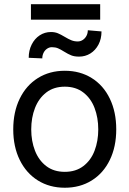

<svg xmlns="http://www.w3.org/2000/svg" viewBox="-20 -869 607 900"><path d="M42.1 -262.4Q42.1 -344.3 72.5 -406.6Q102.9 -468.9 157.6 -503.1Q212.4 -537.3 283.8 -537.3Q355.3 -537.3 410 -503.1Q464.8 -468.9 494.8 -406.6Q524.9 -344.3 524.9 -262.4Q524.9 -181.3 494.8 -119.3Q464.8 -57.3 410 -23.1Q355.3 11 283.8 11Q212.4 11 157.6 -23.1Q102.9 -57.3 72.5 -119.3Q42.1 -181.3 42.1 -262.4ZM440.6 -262.4Q440.6 -317.3 423.3 -362.7Q406.1 -408.1 370.7 -435.4Q335.3 -462.7 283.8 -462.7Q232 -462.7 196.8 -435.4Q161.6 -408.1 144 -362.7Q126.4 -317.3 126.4 -262.4Q126.4 -207.9 144 -162.6Q161.6 -117.4 196.8 -90.5Q232 -63.5 283.8 -63.5Q335.3 -63.5 370.7 -90.5Q406.1 -117.4 423.3 -162.6Q440.6 -207.9 440.6 -262.4ZM350.8 -603.6Q328.7 -603.6 314.1 -609.5Q299.4 -615.3 280.4 -627.1Q264.2 -637.4 251.9 -642.6Q239.6 -647.8 223.1 -647.8Q211 -647.8 200.4 -640.5Q189.9 -633.3 184 -621.2Q178.2 -609.1 178.2 -595.3L114.6 -598.1Q114.6 -632.6 128.5 -660.2Q142.3 -687.8 166.1 -703.4Q189.9 -718.9 218.9 -718.9Q236.9 -718.9 250.9 -713.2Q264.8 -707.5 283.8 -696.1Q301.5 -685.4 314.9 -680.1Q328.4 -674.7 344.6 -674.7Q357.4 -674.7 368.3 -682Q379.1 -689.2 385.4 -701.1Q391.6 -713.1 391.6 -727.2L455.8 -721.7Q455.8 -686.8 441.6 -660Q427.5 -633.3 403.7 -618.4Q379.8 -603.6 350.8 -603.6ZM449.6 -776.9H125V-849.4H449.6Z"/></svg>

Font: Pretendard Variable
Style: Regular
Weight: 400
Designer: Base glyphs from Inter by Rasmus Andersson; Hangul glyphs from Noto Sans CJK(Source Han Sans) by Jang Soo-young and Kang
Foundry: Kil Hyung-jin
Version: Version 1.100;FEAKit 1.0